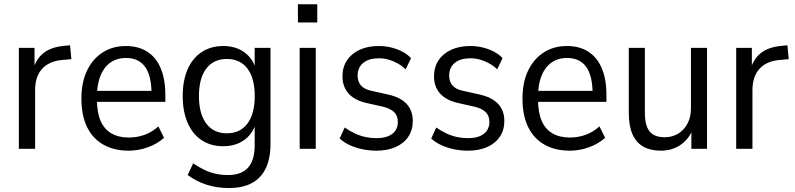

<svg xmlns="http://www.w3.org/2000/svg" viewBox="-20 -717 3829 925"><path d="M70.8 0V-486.3H146.3V-374.8H137.3Q152.1 -431.7 189.2 -461.1Q226.3 -490.6 290.8 -496.3L317.6 -498.8L323.8 -432L274.9 -427.6Q214.4 -421.1 181.8 -384.1Q149.1 -347.1 149.1 -282.1V0Z M600 8.9Q529.8 8.9 478.5 -19.9Q427.2 -48.7 399.7 -104.5Q372.2 -160.3 372.2 -241.9Q372.2 -319.9 399 -376.2Q425.8 -432.6 474 -463.9Q522.2 -495.3 585.8 -495.3Q647.1 -495.3 689.7 -467.8Q732.3 -440.4 754.4 -387.6Q776.6 -334.8 776.6 -259.7V-226.1H431.3V-279.2H725L710 -265.6Q710 -352.1 679 -394.9Q648.1 -437.7 587.2 -437.7Q542.7 -437.7 511.3 -415.1Q479.8 -392.5 463.4 -350.8Q447 -309.1 447 -249.9V-239.3Q447 -176 464.4 -135.4Q481.8 -94.8 516.4 -74.6Q550.9 -54.4 600.9 -54.4Q639.5 -54.4 675.5 -67.1Q711.6 -79.8 743 -108L770.3 -53.2Q738 -23.9 692.8 -7.5Q647.7 8.9 600 8.9Z M1081.7 188.9Q1025.2 188.9 975.3 172.9Q925.4 156.9 884.2 126.3L910.5 70.1Q938.8 89 965.6 101.7Q992.4 114.3 1020.1 120.3Q1047.8 126.3 1077.9 126.3Q1143.5 126.3 1175.3 90.5Q1207 54.6 1207 -16.6V-135.8H1216.3Q1202.5 -77 1159.6 -44.7Q1116.7 -12.5 1056 -12.5Q995.2 -12.5 951.3 -41.7Q907.4 -70.9 883.8 -125.7Q860.2 -180.4 860.2 -254.1Q860.2 -329.1 883.8 -382.8Q907.4 -436.6 951.4 -465.9Q995.4 -495.3 1056 -495.3Q1117.4 -495.3 1160 -463Q1202.5 -430.8 1216.1 -372.4H1207V-486.3H1283.2V-25Q1283.2 46.1 1260.5 93.7Q1237.8 141.2 1193.3 165.1Q1148.8 188.9 1081.7 188.9ZM1072.9 -74.8Q1137.1 -74.8 1172.2 -121.9Q1207.3 -168.9 1207.3 -254.1Q1207.3 -340.1 1172.2 -386.5Q1137.1 -432.9 1072.9 -432.9Q1009 -432.9 973.8 -386.6Q938.5 -340.3 938.5 -254.1Q938.5 -168.7 973.8 -121.8Q1009 -74.8 1072.9 -74.8Z M1415.2 -608.7V-696.5H1508.5V-608.7ZM1423.8 0V-486.3H1501.2V0Z M1793.3 8.9Q1758.8 8.9 1725.5 1.9Q1692.3 -5.1 1664.8 -17.9Q1637.2 -30.7 1616.5 -49.4L1640.7 -102.8Q1664.9 -85.7 1689.9 -74Q1714.8 -62.4 1740.6 -56.9Q1766.5 -51.4 1793 -51.4Q1843 -51.4 1869.8 -72.1Q1896.7 -92.9 1896.7 -129Q1896.7 -159.6 1878.5 -177.2Q1860.4 -194.8 1823.2 -203.5L1746.7 -220.5Q1689 -233.4 1659.4 -266.3Q1629.9 -299.2 1629.9 -349.3Q1629.9 -394.1 1652 -426.9Q1674.1 -459.6 1713.5 -477.5Q1752.9 -495.3 1804.6 -495.3Q1835 -495.3 1863.5 -488.5Q1891.9 -481.8 1916.9 -469.1Q1941.9 -456.4 1960.3 -436.9L1934.5 -383.3Q1915.9 -400.4 1894.6 -412.2Q1873.3 -424 1851 -430.1Q1828.6 -436.2 1805.1 -436.2Q1757.2 -436.2 1730.1 -414.1Q1702.9 -391.9 1702.9 -352.7Q1702.9 -324.1 1718.9 -305.3Q1735 -286.6 1770.9 -279.2L1847.4 -262.2Q1908.6 -248.8 1938.7 -216.7Q1968.7 -184.5 1968.7 -133.9Q1968.7 -90.4 1947 -58.2Q1925.2 -25.9 1885.8 -8.5Q1846.3 8.9 1793.3 8.9Z M2234.3 8.9Q2199.8 8.9 2166.5 1.9Q2133.3 -5.1 2105.8 -17.9Q2078.2 -30.7 2057.5 -49.4L2081.7 -102.8Q2105.9 -85.7 2130.9 -74Q2155.8 -62.4 2181.6 -56.9Q2207.5 -51.4 2234 -51.4Q2284 -51.4 2310.8 -72.1Q2337.7 -92.9 2337.7 -129Q2337.7 -159.6 2319.5 -177.2Q2301.4 -194.8 2264.2 -203.5L2187.7 -220.5Q2130 -233.4 2100.4 -266.3Q2070.9 -299.2 2070.9 -349.3Q2070.9 -394.1 2093 -426.9Q2115.1 -459.6 2154.5 -477.5Q2193.9 -495.3 2245.6 -495.3Q2276 -495.3 2304.5 -488.5Q2332.9 -481.8 2357.9 -469.1Q2382.9 -456.4 2401.3 -436.9L2375.5 -383.3Q2356.9 -400.4 2335.6 -412.2Q2314.3 -424 2292 -430.1Q2269.6 -436.2 2246.1 -436.2Q2198.2 -436.2 2171.1 -414.1Q2143.9 -391.9 2143.9 -352.7Q2143.9 -324.1 2159.9 -305.3Q2176 -286.6 2211.9 -279.2L2288.4 -262.2Q2349.6 -248.8 2379.7 -216.7Q2409.7 -184.5 2409.7 -133.9Q2409.7 -90.4 2388 -58.2Q2366.2 -25.9 2326.8 -8.5Q2287.3 8.9 2234.3 8.9Z M2725 8.9Q2654.8 8.9 2603.5 -19.9Q2552.2 -48.7 2524.7 -104.5Q2497.2 -160.3 2497.2 -241.9Q2497.2 -319.9 2524 -376.2Q2550.8 -432.6 2599 -463.9Q2647.2 -495.3 2710.8 -495.3Q2772.1 -495.3 2814.7 -467.8Q2857.3 -440.4 2879.4 -387.6Q2901.6 -334.8 2901.6 -259.7V-226.1H2556.3V-279.2H2850L2835 -265.6Q2835 -352.1 2804 -394.9Q2773.1 -437.7 2712.2 -437.7Q2667.7 -437.7 2636.3 -415.1Q2604.8 -392.5 2588.4 -350.8Q2572 -309.1 2572 -249.9V-239.3Q2572 -176 2589.4 -135.4Q2606.8 -94.8 2641.4 -74.6Q2675.9 -54.4 2725.9 -54.4Q2764.5 -54.4 2800.5 -67.1Q2836.6 -79.8 2868 -108L2895.3 -53.2Q2863 -23.9 2817.8 -7.5Q2772.7 8.9 2725 8.9Z M3163.2 8.9Q3113.8 8.9 3079.4 -10.5Q3044.9 -29.9 3027.1 -70.3Q3009.4 -110.8 3009.4 -171.5V-486.3H3086.7V-175.5Q3086.7 -131.7 3097.3 -105.1Q3108 -78.6 3129.4 -67.2Q3150.7 -55.8 3182.1 -55.8Q3218.5 -55.8 3246.9 -72.9Q3275.2 -90 3292 -121.4Q3308.8 -152.9 3308.8 -195.8V-486.3H3386.2V0H3310.8V-103.7H3321Q3303.3 -51.2 3261.8 -21.2Q3220.4 8.9 3163.2 8.9Z M3526.8 0V-486.3H3602.3V-374.8H3593.3Q3608.1 -431.7 3645.2 -461.1Q3682.3 -490.6 3746.8 -496.3L3773.6 -498.8L3779.8 -432L3730.9 -427.6Q3670.4 -421.1 3637.8 -384.1Q3605.1 -347.1 3605.1 -282.1V0Z"/></svg>

Font: Nunito Sans 12pt ExtraLight SemiCondensed
Style: Regular
Weight: 200
Width: 4
Version: Version 3.101;gftools[0.9.27]